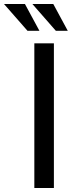

<svg xmlns="http://www.w3.org/2000/svg" viewBox="-68 -939 393 959"><path d="M201.2 -722.7V0H103.5V-722.7ZM56.6 -918.9 128.9 -785.2H69.3L-47.9 -918.9ZM198.2 -918.9 270.5 -785.2H210.9L93.8 -918.9Z"/></svg>

Font: Josefin Sans CFJ
Style: Regular
Weight: 400
Designer: Santiago Orozco
Foundry: Typemade
Version: Version 2.000